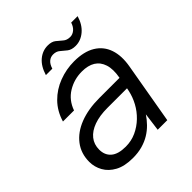

<svg xmlns="http://www.w3.org/2000/svg" viewBox="-183 -772 907 907"><g transform="rotate(-45 271.0 -318.5)"><path d="M187 12Q132 12 97 -7Q62 -26 45 -56.5Q28 -87 28 -121Q28 -177 59 -217.5Q90 -258 145.5 -279.5Q201 -301 275 -301H410Q419 -351 408.5 -383.5Q398 -416 372 -432Q346 -448 305 -448Q253 -448 210 -421.5Q167 -395 149 -344H75Q91 -398 127 -434.5Q163 -471 212 -489.5Q261 -508 313 -508Q379 -508 420 -483Q461 -458 476.5 -412.5Q492 -367 481 -305L428 0H364L376 -91Q362 -70 343.5 -51Q325 -32 302 -18Q279 -4 250.5 4Q222 12 187 12ZM201 -50Q239 -50 271.5 -65Q304 -80 330 -105Q356 -130 373 -161.5Q390 -193 397 -226L400 -241H269Q217 -241 179.5 -227.5Q142 -214 122 -189Q102 -164 102 -129Q102 -92 126.5 -71Q151 -50 201 -50ZM173 -556Q187 -602 215 -625.5Q243 -649 278 -649Q304 -649 318.5 -637.5Q333 -626 346.5 -614Q360 -602 382 -602Q398 -602 412 -613.5Q426 -625 433 -647H476Q463 -603 434 -578.5Q405 -554 370 -554Q344 -554 328.5 -566Q313 -578 300 -589.5Q287 -601 266 -601Q249 -601 236 -590Q223 -579 216 -556Z"/></g></svg>

Font: DM Sans 24pt Light
Style: Italic
Weight: 300
Italic angle: -10°
Designer: Colophon Foundry, Jonny Pinhorn
Foundry: Colophon Foundry
Version: Version 4.004;gftools[0.9.30]